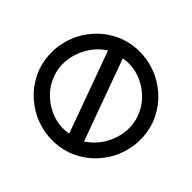

<svg xmlns="http://www.w3.org/2000/svg" viewBox="-54 -1354 308 308"><g transform="rotate(-20 100.0 -1200.0)"><path d="M100 -1300Q58 -1299 29 -1271Q1 -1242 0 -1200Q1 -1158 29 -1129Q58 -1101 100 -1100Q142 -1101 171 -1129Q199 -1158 200 -1200Q199 -1242 171 -1271Q142 -1299 100 -1300ZM100 -1274Q125 -1274 143 -1262L39 -1158Q26 -1176 26 -1200Q27 -1232 48 -1253Q68 -1273 100 -1274ZM100 -1126Q76 -1126 57 -1138L161 -1242Q174 -1224 174 -1200Q173 -1168 152 -1147Q132 -1127 100 -1126Z"/></g></svg>

Font: Bravura Text
Style: Regular
Weight: 400
Designer: Daniel Spreadbury et al.
Foundry: Steinberg Media Technologies GmbH
Version: Version 1.393